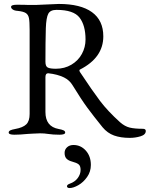

<svg xmlns="http://www.w3.org/2000/svg" viewBox="-20 -677 758 972"><path d="M24 0ZM499 -33Q453 -90 423 -130.5Q393 -171 347 -246Q332 -271 304 -285Q271 -301 225 -306H223Q210 -306 210 -286V-110Q210 -36 277 -24Q294 -21 302 -17Q310 -13 310 -6Q310 5 281 5Q249 5 223 1Q205 -2 183 -2Q165 -2 146.5 -0.5Q128 1 120 1Q80 5 53 5Q24 5 24 -6Q24 -13 32 -17Q40 -21 57 -24Q96 -31 113 -47.5Q130 -64 130 -100V-526Q130 -568 126.5 -585.5Q123 -603 110.5 -611Q98 -619 69 -622Q53 -623 44.5 -629Q36 -635 36 -642Q36 -653 65 -653Q108 -653 121 -652H163Q178 -652 208 -654Q262 -657 278 -657Q388 -657 445.5 -615.5Q503 -574 503 -493Q503 -385 385 -325Q382 -324 382 -320Q382 -317 385 -312Q448 -217 486.5 -166Q525 -115 588 -58Q612 -37 637 -31Q662 -25 703 -25Q718 -25 718 -14Q718 5 691.5 13Q665 21 637 21Q591 21 557.5 9Q524 -3 499 -33ZM413 -477Q413 -548 383 -587.5Q353 -627 266 -627Q235 -627 224.5 -607.5Q214 -588 212 -534Q210 -466 210 -364Q210 -341 222 -335Q234 -329 263 -329Q307 -329 341.5 -349.5Q376 -370 394.5 -404Q413 -438 413 -477ZM319 266Q319 258 333 253Q359 244 373.5 224.5Q388 205 388 183Q388 163 378 155Q368 147 345 141Q326 136 316.5 126Q307 116 307 97Q307 80 319.5 68.5Q332 57 352 57Q389 57 414.5 85.5Q440 114 440 158Q440 192 421 219Q402 246 376.5 260.5Q351 275 332 275Q326 275 322.5 272.5Q319 270 319 266Z"/></svg>

Font: EB Garamond
Style: Regular
Weight: 400
Designer: Georg Duffner and Octavio Pardo
Foundry: Georg Duffner
Version: Version 1.000; ttfautohint (v1.6)